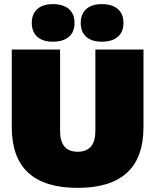

<svg xmlns="http://www.w3.org/2000/svg" viewBox="-20 -900 752 930"><path d="M236 -880Q286 -880 313.5 -856.5Q341 -833 341 -789Q341 -745 313.5 -721.5Q286 -698 236 -698Q187 -698 160.5 -722Q134 -746 134 -789Q134 -832 160.5 -856Q187 -880 236 -880ZM473 -880Q523 -880 550.5 -856.5Q578 -833 578 -789Q578 -745 550.5 -721.5Q523 -698 473 -698Q424 -698 397.5 -722Q371 -746 371 -789Q371 -832 397.5 -856Q424 -880 473 -880ZM675 -660V-284Q675 10 356 10Q37 10 37 -284V-660H271V-266Q271 -165 356 -165Q442 -165 442 -266V-660Z"/></svg>

Font: Elaine Sans Black
Style: Regular
Weight: 900
Designer: Wei Huang
Foundry: Wei Huang
Version: Version 2.001;December 24, 2019;FontCreator 12.0.0.2547 64-b